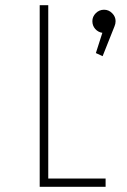

<svg xmlns="http://www.w3.org/2000/svg" viewBox="-20 -720 490 740"><path d="M166 -32H387V0H133V-700H166ZM425.5 -638.5Q425.5 -628.5 421.5 -619L375.5 -503.5L349.5 -515.5L374.5 -593.5Q358 -596 347 -608.5Q336 -621 336 -638.5Q336 -656 349.2 -669.2Q362.5 -682.5 381 -682.5Q399 -682.5 412.2 -669.2Q425.5 -656 425.5 -638.5Z"/></svg>

Font: League Mono Condensed Thin
Style: Regular
Weight: 100
Width: 1
Designer: Tyler Finck
Foundry: The League of Moveable Type / Tyler Finck
Version: Version 2.210